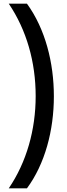

<svg xmlns="http://www.w3.org/2000/svg" viewBox="-20 -819 370 1055"><path d="M276 -290C276 -474 229 -660 128 -799H28C126 -654 176 -478 176 -291C176 -106 126 72 28 216H128C227 82 276 -102 276 -290Z"/></svg>

Font: Noto Sans Sinhala UI ExtraCondensed SemiBold
Style: Regular
Weight: 600
Width: 2
Designer: Jelle Bosma - Monotype Design Team
Foundry: Monotype Imaging Inc.
Version: Version 2.006